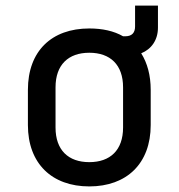

<svg xmlns="http://www.w3.org/2000/svg" viewBox="-20 -660 640 688"><path d="M300 8C434 8 520 -74 520 -212V-338C520 -390 508 -434 486 -469C523 -484 546 -517 546 -561V-640H464V-565C464 -542 452 -530 429 -530H421C388 -549 347 -558 300 -558C165 -558 80 -477 80 -338V-212C80 -74 166 8 300 8ZM300 -79C225 -79 179 -122 179 -203V-347C179 -428 225 -471 300 -471C375 -471 421 -428 421 -347V-203C421 -122 375 -79 300 -79Z"/></svg>

Font: JetBrains Mono Medium
Style: Regular
Weight: 436
Monospace: yes
Designer: Philipp Nurullin, Konstantin Bulenkov
Foundry: JetBrains
Version: Version 2.305